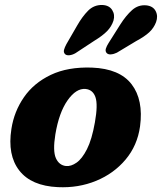

<svg xmlns="http://www.w3.org/2000/svg" viewBox="-20 -758 667 791"><path d="M359 -479.5Q473 -475 522.2 -410.8Q571.5 -346.5 557 -237.5Q546 -158.5 497.5 -100.8Q449 -43 376 -13Q303 17 218.5 13Q109 8 59.5 -55.5Q10 -119 27 -227Q38 -298.5 78.5 -357.2Q119 -416 189.2 -449.5Q259.5 -483 359 -479.5ZM252 -74Q272.5 -72 295.2 -87.8Q318 -103.5 338.2 -143.2Q358.5 -183 371 -254Q384 -327 373.2 -357.8Q362.5 -388.5 332.5 -391.5Q294 -395 258.5 -344.8Q223 -294.5 208 -204Q197 -136 210.2 -106.5Q223.5 -77 252 -74ZM298 -653Q319.5 -690.5 343.2 -714.2Q367 -738 401 -737.5Q429.5 -736.5 442 -717Q454.5 -697.5 447.5 -673Q439.5 -648.5 421.2 -629.8Q403 -611 368.5 -590L291 -539Q279 -532 266.8 -530.5Q254.5 -529 248 -535Q241 -542.5 243.8 -552.8Q246.5 -563 253.5 -576ZM475.5 -657Q499 -694 524.2 -716.5Q549.5 -739 582.5 -736Q610.5 -733 621.2 -712.5Q632 -692 623 -667Q614 -643 595 -625.2Q576 -607.5 540.5 -588.5L461.5 -541Q449.5 -535 437.2 -534Q425 -533 419 -540Q413 -547.5 416.2 -558Q419.5 -568.5 427.5 -581Z"/></svg>

Font: Fraunces 9pt S100
Style: Bold Italic
Weight: 700
Italic angle: -16°
Version: Version 1.000; ttfautohint (v1.8.3)